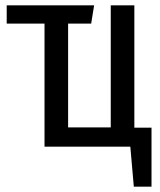

<svg xmlns="http://www.w3.org/2000/svg" viewBox="-20 -547 595 716"><path d="M545 -71V149H479L466 0H146V-459H5V-527H331L320 -459H234V-72H393V-527H481V-71Z"/></svg>

Font: Fira Sans Compressed
Style: Regular
Weight: 400
Width: 1
Designer: bBox Type GmbH & Carrois Corporate GbR & Edenspiekermann AG
Foundry: bBox Type GmbH & Carrois Corporate GbR & Edenspiekermann AG
Version: Version 4.301